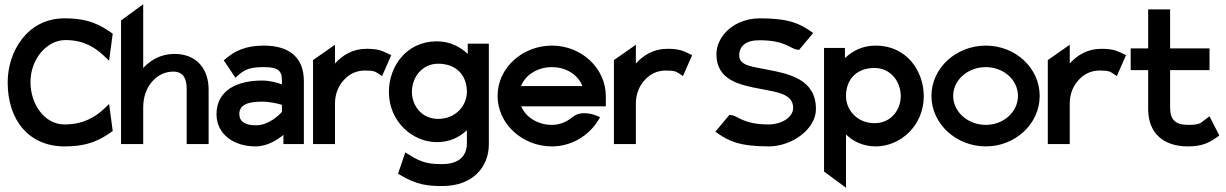

<svg xmlns="http://www.w3.org/2000/svg" viewBox="-20 -676 5751 901"><path d="M16 -290C16 -108 119 11 283 11C396 11 451 -20 509 -61L492 -188L471 -168C428 -127 371 -92 283 -92C186 -92 123 -191 123 -290C123 -402 202 -488 287 -488C374 -488 427 -453 471 -411L492 -391L509 -518C451 -559 396 -590 283 -590C105 -590 16 -430 16 -290Z M548 0H652V-171C652 -224 669 -265 694 -293C716 -319 750 -340 793 -340C837 -340 856 -311 856 -260V0H959V-256C959 -352 903 -423 799 -423C734 -423 687 -394 652 -357V-656L548 -580Z M996 -140C996 -47 1076 11 1179 11C1235 11 1282 -20 1310 -43V0H1406V-295C1406 -407 1337 -462 1218 -462C1135 -462 1083 -438 1040 -401L1030 -393L1085 -311L1098 -323C1131 -353 1160 -361 1218 -361C1282 -361 1303 -347 1303 -299V-280C1282 -288 1247 -298 1209 -298C1097 -298 996 -255 996 -140ZM1103 -141C1103 -185 1145 -199 1209 -199C1246 -199 1284 -190 1303 -184V-151C1291 -137 1241 -88 1182 -88C1131 -88 1103 -105 1103 -141Z M1449 0H1552V-190C1552 -238 1570 -276 1595 -302C1617 -326 1649 -345 1692 -345C1736 -345 1741 -340 1758 -329L1773 -319L1816 -417L1802 -424C1775 -436 1759 -447 1700 -447C1635 -447 1587 -417 1552 -378V-466L1449 -394Z M1805 -245C1805 -104 1917 -9 2030 -9C2091 -9 2136 -32 2171 -65V-4C2171 59 2130 94 2056 94C2004 94 1963 92 1898 49L1882 39L1848 139L1858 145C1936 193 1993 197 2056 197C2202 197 2274 104 2274 2V-471H2175V-423C2140 -456 2092 -482 2030 -482C1885 -482 1805 -362 1805 -245ZM1913 -245C1913 -316 1963 -377 2036 -377C2121 -377 2171 -323 2171 -245C2171 -181 2119 -118 2036 -118C1959 -118 1913 -180 1913 -245Z M2315 -226C2315 -95 2431 11 2570 11C2661 11 2742 -38 2787 -111L2796 -126L2780 -133C2779 -133 2711 -164 2666 -126C2639 -104 2607 -90 2570 -90C2504 -90 2447 -126 2426 -177H2823V-224C2823 -356 2709 -462 2570 -462C2431 -462 2315 -357 2315 -226ZM2425 -272C2445 -324 2502 -361 2570 -361C2637 -361 2693 -325 2713 -272Z M2861 0H2964V-190C2964 -238 2982 -276 3007 -302C3029 -326 3061 -345 3104 -345C3148 -345 3153 -340 3170 -329L3185 -319L3228 -417L3214 -424C3187 -436 3171 -447 3112 -447C3047 -447 2999 -417 2964 -378V-466L2861 -394Z M3337 -58 3351 -48C3399 -16 3447 11 3587 11C3698 11 3809 -71 3809 -164C3809 -303 3687 -329 3577 -350C3514 -363 3449 -367 3449 -415C3449 -463 3484 -488 3546 -487C3666 -487 3690 -446 3722 -443L3730 -442L3796 -521L3782 -531C3734 -563 3686 -590 3546 -590C3427 -590 3342 -508 3342 -421C3342 -299 3453 -277 3548 -259C3625 -244 3702 -236 3702 -170C3702 -123 3644 -92 3587 -92C3467 -92 3443 -133 3411 -136L3403 -137Z M3847 129 3950 205V-45C3983 -13 4029 11 4090 11C4203 11 4315 -84 4315 -225C4315 -342 4235 -462 4090 -462C4028 -462 3981 -438 3945 -403V-451H3847ZM3950 -225C3950 -303 3999 -357 4084 -357C4157 -357 4207 -296 4207 -225C4207 -160 4161 -98 4084 -98C4001 -98 3950 -161 3950 -225Z M4351 -226C4351 -95 4467 11 4606 11C4745 11 4859 -95 4859 -226C4859 -357 4745 -462 4606 -462C4467 -462 4351 -357 4351 -226ZM4453 -226C4453 -301 4522 -361 4606 -361C4690 -361 4757 -301 4757 -226C4757 -151 4690 -90 4606 -90C4522 -90 4453 -151 4453 -226Z M4897 0H5000V-190C5000 -238 5018 -276 5043 -302C5065 -326 5097 -345 5140 -345C5184 -345 5189 -340 5206 -329L5221 -319L5264 -417L5250 -424C5223 -436 5207 -447 5148 -447C5083 -447 5035 -417 5000 -378V-466L4897 -394Z M5286 -347H5368V-160C5370 -52 5438 11 5555 11C5627 11 5659 -10 5692 -33L5702 -40L5656 -130L5642 -120C5612 -98 5613 -90 5555 -90C5495 -90 5471 -115 5471 -171V-347H5656V-449H5471V-632H5368V-449H5286Z"/></svg>

Font: Charger Sport
Style: Blk
Weight: 900
Designer: Jasper
Foundry: Cannot Into Space Fonts
Version: Version 1.1